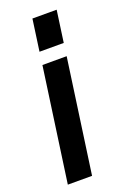

<svg xmlns="http://www.w3.org/2000/svg" viewBox="-145 -601 581 856"><g transform="rotate(-20 145.5 -173.0)"><path d="M21.5 202.5 97.5 -337.5H212.5L136.5 202.5ZM105.5 -397.5 126.5 -547.5H241.5L220.5 -397.5Z"/></g></svg>

Font: Mohave SemiBold
Style: Italic
Weight: 600
Italic angle: -8°
Designer: Gumpita Rahayu
Foundry: Tokotype
Version: Version 2.003